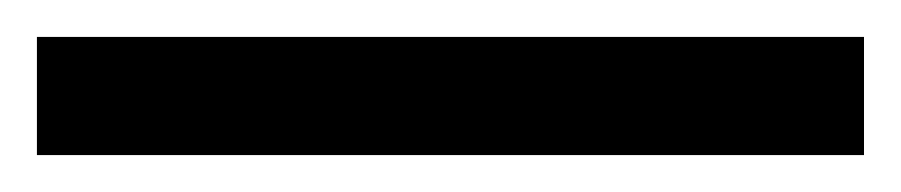

<svg xmlns="http://www.w3.org/2000/svg" viewBox="-22 70 488 104"><path d="M446 154H-2V90H446Z"/></svg>

Font: Noto Sans Hatran
Style: Regular
Weight: 400
Designer: Monotype Design Team
Foundry: Monotype Imaging Inc.
Version: Version 2.001; ttfautohint (v1.8.4.7-5d5b)